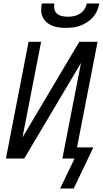

<svg xmlns="http://www.w3.org/2000/svg" viewBox="-20 -910 590 1102"><path d="M358 -750Q338 -750 318 -752.5Q298 -755 279.5 -762.5Q261 -770 247 -782.5Q233 -795 225 -812Q217 -829 216.5 -849Q216 -869 220 -890H292Q289 -873 292.5 -857Q296 -841 308 -831Q320 -821 336.5 -817.5Q353 -814 370 -814Q387 -814 404.5 -817.5Q422 -821 438 -831Q454 -841 464.5 -857Q475 -873 478 -890H550Q546 -869 537.5 -849Q529 -829 514 -812Q499 -795 480 -782.5Q461 -770 440.5 -762.5Q420 -755 399 -752.5Q378 -750 358 -750ZM325 172 408 0H338L445 -549L119 0H14L144 -670H216L109 -121L435 -670H540L422 -64H516L403 172Z"/></svg>

Font: Lode
Style: Italic
Weight: 400
Italic angle: -11°
Monospace: yes
Designer: Belleve Invis
Foundry: Belleve Invis
Version: Version 29.2.0; ttfautohint (v1.8.3)